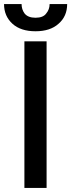

<svg xmlns="http://www.w3.org/2000/svg" viewBox="-41 -932 353 952"><path d="M80 0V-727H190V0ZM249 -814Q208 -777 135 -777Q62 -777 21 -814Q-21 -852 -21 -912H66Q66 -885 81 -865Q98 -844 135 -844Q173 -844 188 -865Q205 -885 205 -912H292Q292 -851 249 -814Z"/></svg>

Font: Sinter Medium
Style: Regular
Weight: 500
Foundry: Adobe & rsms
Version: Version 1.000